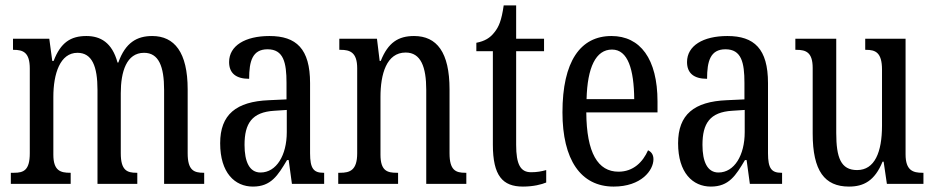

<svg xmlns="http://www.w3.org/2000/svg" viewBox="-20 -679 3450 709"><path d="M20 0H241V-41H239C204 -41 177 -48 177 -108V-321C177 -407 202 -484 266 -484C320 -484 340 -434 340 -347V0H487V-41H484C449 -41 426 -50 426 -113V-335C426 -414 447 -484 512 -484C566 -484 586 -434 586 -347V0H734V-41H732C696 -41 673 -50 673 -113V-349C673 -486 624 -546 542 -546C486 -546 443 -522 417 -448H414C394 -522 351 -546 299 -546C241 -546 204 -522 178 -454H173L162 -536H28V-495H30C65 -495 90 -486 90 -426V-113C90 -50 67 -41 32 -41H20Z M914 10C981 10 1006 -31 1040 -88H1046L1058 0H1177V-41H1174C1138 -41 1125 -57 1125 -113V-372C1125 -499 1074 -546 975 -546C885 -546 826 -510 826 -450C826 -409 851 -388 900 -388C900 -453 912 -497 968 -497C1027 -497 1038 -448 1038 -373V-312L973 -309C852 -304 793 -256 793 -150C793 -41 847 10 914 10ZM942 -42C901 -42 883 -82 883 -144C883 -223 910 -265 993 -270L1039 -273V-191C1039 -106 1001 -42 942 -42Z M1229 0H1450V-41H1445C1410 -41 1385 -48 1385 -108V-321C1385 -405 1407 -485 1478 -485C1534 -485 1554 -432 1554 -347V0H1702V-41H1698C1663 -41 1640 -50 1640 -113V-349C1640 -486 1593 -546 1509 -546C1451 -546 1413 -522 1386 -454H1382L1372 -536H1233V-495H1238C1272 -495 1299 -486 1299 -427V-113C1299 -50 1272 -41 1236 -41H1229Z M1911 10C1950 10 1980 2 1997 -5V-51C1979 -46 1963 -43 1941 -43C1902 -43 1886 -72 1886 -144V-490H1989V-536H1886V-659H1840C1832 -603 1822 -580 1806 -560C1790 -539 1770 -527 1739 -521V-490H1800V-145C1800 -30 1836 10 1911 10Z M2246 10C2348 10 2393 -50 2393 -91C2393 -109 2384 -119 2373 -124C2354 -81 2319 -45 2264 -45C2188 -45 2146 -114 2145 -264H2408V-304C2408 -462 2344 -546 2238 -546C2123 -546 2057 -452 2057 -264C2057 -90 2124 10 2246 10ZM2322 -313H2146C2149 -430 2180 -496 2240 -496C2299 -496 2321 -422 2322 -313Z M2605 10C2672 10 2697 -31 2731 -88H2737L2749 0H2868V-41H2865C2829 -41 2816 -57 2816 -113V-372C2816 -499 2765 -546 2666 -546C2576 -546 2517 -510 2517 -450C2517 -409 2542 -388 2591 -388C2591 -453 2603 -497 2659 -497C2718 -497 2729 -448 2729 -373V-312L2664 -309C2543 -304 2484 -256 2484 -150C2484 -41 2538 10 2605 10ZM2633 -42C2592 -42 2574 -82 2574 -144C2574 -223 2601 -265 2684 -270L2730 -273V-191C2730 -106 2692 -42 2633 -42Z M3115 10C3169 10 3210 -11 3239 -82H3243L3255 0H3390V-41H3386C3352 -41 3324 -49 3324 -109V-536H3175V-495H3178C3212 -495 3237 -486 3237 -422V-215C3237 -117 3210 -51 3145 -51C3085 -51 3068 -97 3068 -188V-536H2917V-495H2921C2956 -495 2981 -486 2981 -428V-186C2981 -48 3025 10 3115 10Z"/></svg>

Font: Noto Serif Sinhala ExtraCondensed
Style: Regular
Weight: 400
Width: 2
Designer: Jelle Bosma - Monotype Design Team
Foundry: Monotype Imaging Inc.
Version: Version 2.007